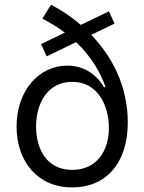

<svg xmlns="http://www.w3.org/2000/svg" viewBox="-20 -793 620 824"><path d="M371.8 -643.5 471.6 -691.8 447.4 -744.3 326.7 -686.1C285.9 -721.6 241.8 -750.4 198.9 -772.7L161.9 -713.1C198.5 -694.2 230.5 -674 258.2 -653.1L156.2 -603.7L180.4 -551.1L306.8 -612.2C376.1 -546.2 413 -476.2 433.2 -419H426.1C402 -461.6 350.9 -511.4 268.5 -511.4C147.7 -511.4 51.1 -404.8 51.1 -250C51.1 -98 143.5 11.4 289.8 11.4C433.2 11.4 528.4 -90.9 528.4 -267C528.4 -423.3 461.3 -550.1 371.8 -643.5ZM134.9 -250C134.9 -352.3 186.1 -441.8 289.8 -441.8C402 -441.8 447.4 -336.6 447.4 -244.3C447.4 -143.5 393.5 -63.9 289.8 -63.9C180.4 -63.9 134.9 -153.4 134.9 -250Z"/></svg>

Font: Margiela Sans
Style: Regular
Weight: 400
Designer: Stefan Endress, Andreas Faust
Version: Version 1.100;FEAKit 1.0